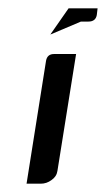

<svg xmlns="http://www.w3.org/2000/svg" viewBox="-20 -442 255 462"><path d="M43.9 0 90.8 -295.9Q93.8 -312 109.9 -312H163.1L118.2 -30.8Q116.2 -17.1 104 -8.8Q92.3 0 78.1 0ZM101.1 -358.9 145 -421.9H214.8L212.9 -405.8Q210 -390.1 192.9 -390.1H174.8Z"/></svg>

Font: Hhenum
Style: Italic
Weight: 400
Designer: T. Christopher White
Version: Version 1.0